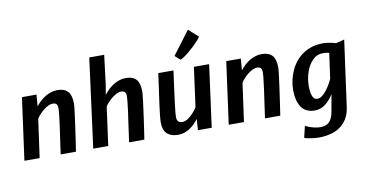

<svg xmlns="http://www.w3.org/2000/svg" viewBox="-99 -1167 3238 1695"><g transform="rotate(-10 1520.0 -320.0)"><path d="M38.5 0 114.5 -557H245L236.5 -452Q275.5 -503.5 327 -533.8Q378.5 -564 434 -564Q495 -564 526 -530.5Q557 -497 557 -420Q557 -408.5 554.2 -383Q551.5 -357.5 546.8 -323Q542 -288.5 537 -250.5Q535.5 -239 532.5 -218.5Q529.5 -198 525.8 -171.2Q522 -144.5 517.8 -114.8Q513.5 -85 509 -55.8Q504.5 -26.5 500.5 0H363.5Q368 -30 373.2 -68.2Q378.5 -106.5 385 -152Q391.5 -197.5 399 -250Q406.5 -307 410.8 -344Q415 -381 415 -401Q415.5 -431 404.8 -442.2Q394 -453.5 370 -453.5Q353.5 -453.5 333.2 -444.2Q313 -435 292.5 -419.2Q272 -403.5 254 -384.2Q236 -365 223 -345L175 0Z M655.5 0 760.5 -799H894.5L863 -543.5L847 -447.5Q885.5 -500.5 938 -532.2Q990.5 -564 1047.5 -564Q1108 -564 1138.8 -530.5Q1169.5 -497 1169.5 -420Q1169.5 -412.5 1167.2 -390.2Q1165 -368 1160.8 -334.2Q1156.5 -300.5 1151 -259.5Q1145.5 -218.5 1139.2 -173.8Q1133 -129 1126.5 -84.5Q1120 -40 1113.5 0H976.5Q981.5 -34.5 985.8 -64Q990 -93.5 993.5 -120Q997 -146.5 1000.5 -171Q1004 -195.5 1007.5 -219.2Q1011 -243 1014.5 -268Q1021 -317.5 1024.5 -350Q1028 -382.5 1028.5 -401Q1029 -431 1018 -442.2Q1007 -453.5 983.5 -453.5Q961.5 -453.5 933.8 -437.5Q906 -421.5 880 -397Q854 -372.5 837 -346.5L790 0Z M1415.5 10Q1352.5 10 1317.5 -22.2Q1282.5 -54.5 1282.5 -125Q1282.5 -145.5 1286.2 -181.8Q1290 -218 1296.5 -268Q1302.5 -312 1309.5 -361.5Q1316.5 -411 1323.5 -461Q1330.5 -511 1336.5 -557H1473Q1470.5 -540 1466.8 -512.5Q1463 -485 1458.5 -452Q1454 -419 1449.5 -384.8Q1445 -350.5 1441 -319.8Q1437 -289 1434 -266.5Q1428.5 -224 1425.8 -195Q1423 -166 1423 -150.5Q1423 -121 1435.5 -108Q1448 -95 1472 -95Q1493.5 -95 1517.5 -109.5Q1541.5 -124 1565 -148.5Q1588.5 -173 1608 -203L1656 -557H1792.5L1717.5 0H1594L1600.5 -100Q1567 -52.5 1518.8 -21.2Q1470.5 10 1415.5 10ZM1551.5 -639.5 1504 -681 1660.5 -889 1746.5 -812Q1740 -800 1722.8 -780.2Q1705.5 -760.5 1682.2 -738.2Q1659 -716 1634.5 -695.5Q1610 -675 1588 -659.8Q1566 -644.5 1551.5 -639.5Z M1870 0 1946 -557H2076.5L2068 -452Q2107 -503.5 2158.5 -533.8Q2210 -564 2265.5 -564Q2326.5 -564 2357.5 -530.5Q2388.5 -497 2388.5 -420Q2388.5 -408.5 2385.8 -383Q2383 -357.5 2378.2 -323Q2373.5 -288.5 2368.5 -250.5Q2367 -239 2364 -218.5Q2361 -198 2357.2 -171.2Q2353.5 -144.5 2349.2 -114.8Q2345 -85 2340.5 -55.8Q2336 -26.5 2332 0H2195Q2199.5 -30 2204.8 -68.2Q2210 -106.5 2216.5 -152Q2223 -197.5 2230.5 -250Q2238 -307 2242.2 -344Q2246.5 -381 2246.5 -401Q2247 -431 2236.2 -442.2Q2225.5 -453.5 2201.5 -453.5Q2185 -453.5 2164.8 -444.2Q2144.5 -435 2124 -419.2Q2103.5 -403.5 2085.5 -384.2Q2067.5 -365 2054.5 -345L2006.5 0Z M2637.5 249.5Q2615.5 249.5 2588.8 246.5Q2562 243.5 2539.2 239Q2516.5 234.5 2506 229.5L2530.5 126Q2543.5 133.5 2565.8 141.8Q2588 150 2614.2 155.8Q2640.5 161.5 2664 161.5Q2718 161.5 2745.2 132.5Q2772.5 103.5 2782.5 47L2810.5 -109.5Q2782 -61 2739 -26.5Q2696 8 2641 8Q2560 8 2521.5 -49Q2483 -106 2483 -202Q2483 -290.5 2520.5 -374.5Q2545 -430 2586.5 -472.8Q2628 -515.5 2685.2 -539.8Q2742.5 -564 2813 -564Q2840.5 -564 2872.2 -558.2Q2904 -552.5 2929 -545L3004.5 -564L2923 28.5Q2917.5 69.5 2903.5 102Q2889.5 134.5 2868.5 159.5Q2826.5 208 2766 228.8Q2705.5 249.5 2637.5 249.5ZM2681 -90Q2701.5 -90 2722 -104.5Q2742.5 -119 2761.2 -142.5Q2780 -166 2795.8 -192.8Q2811.5 -219.5 2822.5 -244L2854 -471Q2842 -474.5 2828.5 -476.2Q2815 -478 2799.5 -478Q2743.5 -478 2704.5 -438Q2665 -397.5 2645 -336.5Q2625 -275.5 2625 -213Q2625 -176.5 2630.5 -148.8Q2636 -121 2648.2 -105.5Q2660.5 -90 2681 -90Z"/></g></svg>

Font: Merriweather Sans SemiBold
Style: Italic
Weight: 600
Italic angle: -7.5°
Designer: Eben Sorkin
Foundry: Eben Sorkin
Version: Version 2.001